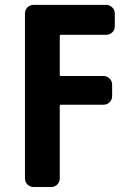

<svg xmlns="http://www.w3.org/2000/svg" viewBox="-20 -750 540 770"><path d="M405.3 -730.5Q419.9 -730.5 430.2 -720.2Q440.4 -710 440.4 -695.3V-644.5Q440.4 -629.9 430.2 -620.1Q419.9 -610.4 405.3 -610.4H224.6Q219.7 -610.4 219.7 -605.5V-450.2Q219.7 -445.3 224.6 -445.3H394.5Q409.2 -445.3 419.4 -435.1Q429.7 -424.8 429.7 -410.2V-365.2Q429.7 -350.6 419.9 -340.3Q410.2 -330.1 394.5 -330.1H224.6Q219.7 -330.1 219.7 -325.2V-35.2Q219.7 -20.5 210 -10.3Q200.2 0 184.6 0H115.2Q100.6 0 90.3 -9.8Q80.1 -19.5 80.1 -35.2V-695.3Q80.1 -710 89.8 -720.2Q99.6 -730.5 115.2 -730.5Z"/></svg>

Font: Rounded-L Mgen+ 1m bold
Style: Bold
Weight: 700
Designer: [Source Han Sans]
Ryoko NISHIZUKA  (kana & ideographs); Paul D. Hunt (Latin, Greek & Cyrillic); Wenlong ZHANG  (bopomofo
Version: Version 1.059.20150602